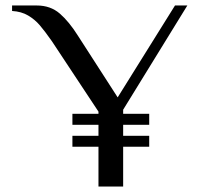

<svg xmlns="http://www.w3.org/2000/svg" viewBox="-20 -680 727 700"><path d="M339 -145H244V-185H339V-225H244V-265H339V-273L169 -530Q143 -567 125 -588Q107 -609 82.5 -623.5Q58 -638 24 -640V-660H114Q164 -660 198 -630.5Q232 -601 264 -550L409 -325L618 -660H663L429 -280V-265H524V-225H429V-185H524V-145H429V0H339Z"/></svg>

Font: Philosopher
Style: Regular
Weight: 400
Designer: Jovanny Lemonad
Foundry: Jovanny Lemonad
Version: Version 2.000